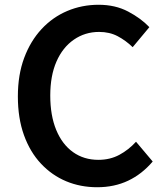

<svg xmlns="http://www.w3.org/2000/svg" viewBox="-20 -772 691 806"><path d="M388 14Q318 14 258 -11Q198 -36 152 -85Q106 -134 80.5 -205Q55 -276 55 -367Q55 -458 81.5 -529Q108 -600 154.5 -650Q201 -700 262.5 -726Q324 -752 394 -752Q464 -752 518 -723.5Q572 -695 607 -658L537 -574Q508 -602 474 -620Q440 -638 396 -638Q337 -638 290 -605.5Q243 -573 217 -513.5Q191 -454 191 -371Q191 -287 216 -226.5Q241 -166 286.5 -133.5Q332 -101 393 -101Q442 -101 481 -122Q520 -143 551 -177L621 -94Q576 -41 518 -13.5Q460 14 388 14Z"/></svg>

Font: Noto Sans TC Thin SemiBold
Style: Regular
Weight: 600
Version: Version 2.004-H2;hotconv 1.0.118;makeotfexe 2.5.65603